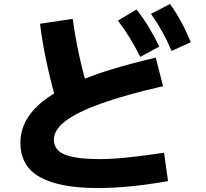

<svg xmlns="http://www.w3.org/2000/svg" viewBox="-20 -875 1040 969"><path d="M472 74Q281 74 182 19Q83 -36 83 -155Q83 -249 154.5 -325.5Q226 -402 377 -465.5Q528 -529 766 -584L803 -440Q615 -397 493 -353.5Q371 -310 311.5 -265Q252 -220 252 -170Q252 -116 309.5 -94Q367 -72 482 -72Q521 -72 564 -75Q607 -78 665.5 -85Q724 -92 808 -104L828 39Q726 57 638.5 65.5Q551 74 472 74ZM262 -372Q234 -471 213.5 -568Q193 -665 182 -755L347 -780Q359 -690 379.5 -595.5Q400 -501 428 -411ZM688 -588Q661 -641 634.5 -684.5Q608 -728 575 -771L669 -827Q703 -784 730.5 -738.5Q758 -693 784 -640ZM846 -618Q823 -672 798 -716.5Q773 -761 742 -805L838 -855Q870 -810 895 -764Q920 -718 943 -662Z"/></svg>

Font: M PLUS 1 Thin ExtraBold
Style: Regular
Weight: 800
Version: Version 1.001